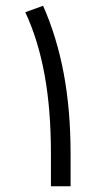

<svg xmlns="http://www.w3.org/2000/svg" viewBox="-20 -648 358 668"><path d="M129.9 -627.9Q177.7 -520 201.7 -392.6Q225.6 -265.1 225.6 -112.3V0H157.2V-113.8Q157.2 -267.6 134.8 -389.4Q112.3 -511.2 67.9 -605.5Z"/></svg>

Font: Vazir Light UI
Style: Light-UI
Weight: 300
Designer: Saber Rastikerdar
Foundry: Saber Rastikerdar
Version: Version 30.0.0